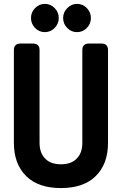

<svg xmlns="http://www.w3.org/2000/svg" viewBox="-20 -956 626 986"><path d="M304.2 -863.3Q304.2 -893.1 325.2 -914.1Q346.2 -936 375.7 -936Q405.3 -936 426 -914.6Q446.8 -893.1 446.8 -863.5Q446.8 -834 426 -812.5Q405.3 -791 375.5 -791Q345.7 -791 325 -812.5Q304.2 -834 304.2 -863.3ZM210.4 -791Q180.7 -791 159.9 -812.5Q139.2 -834 139.2 -863.3Q139.2 -893.1 159.7 -914.1Q180.7 -936 210.2 -936Q239.7 -936 260.7 -914.6Q281.7 -893.1 281.7 -863.5Q281.7 -834 260.7 -812.5Q239.7 -791 210.4 -791ZM114.3 -51.8Q51.3 -114.3 51.3 -222.2V-698.7Q51.3 -732.4 85.4 -732.4H148.9Q183.1 -732.4 183.1 -698.7V-222.2Q183.1 -168.5 214.4 -139.2Q242.2 -112.3 293 -112.3Q343.8 -112.3 371.6 -139.2Q402.8 -168.5 402.8 -222.2V-698.7Q402.8 -732.4 437 -732.4H500.5Q534.7 -732.4 534.7 -698.7V-222.2Q534.7 -114.3 471.7 -51.8Q409.7 9.8 293 9.8Q176.3 9.8 114.3 -51.8Z"/></svg>

Font: Simply Mono
Style: Bold
Weight: 700
Designer: Wojciech Kalinowski "wmk69" (wmk69@o2.pl)
Foundry: Wojciech Kalinowski "wmk69" (wmk69@o2.pl)
Version: Version 1.0.0